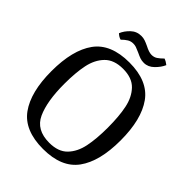

<svg xmlns="http://www.w3.org/2000/svg" viewBox="-236 -947 1072 1072"><g transform="rotate(45 299.5 -411.5)"><path d="M26 -334Q26 -500 89.5 -588Q153 -676 300 -676Q446 -676 509.5 -587.5Q573 -499 573 -333Q573 -168 509.5 -80.5Q446 7 300 7Q153 7 89.5 -81Q26 -169 26 -334ZM472 -333Q472 -422 459 -485Q446 -548 408.5 -587Q371 -626 300 -626Q229 -626 191 -587Q153 -548 140 -485.5Q127 -423 127 -334Q127 -197 162.5 -119.5Q198 -42 300 -42Q371 -42 408.5 -80.5Q446 -119 459 -182Q472 -245 472 -333ZM143 -750Q154 -778 180 -803Q206 -828 243 -828Q258 -828 271.5 -823.5Q285 -819 304 -810Q336 -793 357 -793Q376 -793 390.5 -802.5Q405 -812 423 -830Q440 -824 456 -811Q444 -783 417.5 -757Q391 -731 358 -731Q341 -731 328 -735.5Q315 -740 294 -750Q274 -759 263.5 -762.5Q253 -766 240 -766Q222 -766 207 -757Q192 -748 175 -731Q159 -735 143 -750Z"/></g></svg>

Font: Caladea
Style: Regular
Weight: 400
Designer: Carolina Giovagnoli and Andres Torresi
Foundry: Carolina Giovagnoli & Andres Torresi
Version: Version 1.001